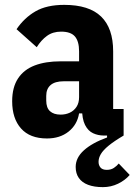

<svg xmlns="http://www.w3.org/2000/svg" viewBox="-20 -557 556 789"><path d="M488 -109V0Q449 23 426.5 41.5Q404 60 394.5 76Q385 92 385 108Q385 122 393 131.5Q401 141 419 141Q436 141 448 133Q460 125 468 115L513 162Q494 184 465 198Q436 212 403 212Q367 212 342 202.5Q317 193 304 174.5Q291 156 291 129Q291 91 325 60.5Q359 30 420 8V-20L440 0H407Q383 0 362.5 -9.5Q342 -19 329.5 -43.5Q317 -68 317 -113V-127L348 -91H305Q297 -44 261.5 -16Q226 12 173 12Q103 12 66.5 -29Q30 -70 30 -141Q30 -198 54 -234.5Q78 -271 122.5 -288Q167 -305 229 -305H305V-346Q305 -387 288 -407Q271 -427 231 -427Q197 -427 173 -409.5Q149 -392 131 -363L48 -437Q80 -484 126 -510.5Q172 -537 244 -537Q346 -537 395.5 -489Q445 -441 445 -346V-109ZM305 -223H242Q206 -223 188 -207.5Q170 -192 170 -163V-144Q170 -114 185.5 -100Q201 -86 229 -86Q250 -86 267 -94Q284 -102 294.5 -118Q305 -134 305 -158Z"/></svg>

Font: IBM Plex Sans Condensed
Style: Bold
Weight: 700
Width: 3
Designer: Mike Abbink, Paul van der Laan, Pieter van Rosmalen
Foundry: Bold Monday
Version: Version 3.201